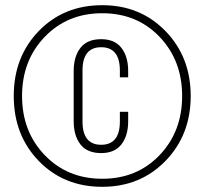

<svg xmlns="http://www.w3.org/2000/svg" viewBox="-20 -720 788 740"><path d="M374 -700Q521 -700 618 -600Q715 -500 715 -350Q715 -200 618 -100Q521 0 374 0Q226 0 129.5 -99.5Q33 -199 33 -350Q33 -501 129.5 -600.5Q226 -700 374 -700ZM595 -578Q508 -669 374 -669Q240 -669 152.5 -578Q65 -487 65 -350Q65 -213 152.5 -122Q240 -31 374 -31Q508 -31 595 -122Q682 -213 682 -350Q682 -487 595 -578ZM370 -569Q422 -569 448 -535.5Q474 -502 474 -446V-422H442V-448Q442 -538 370 -538Q298 -538 298 -448V-252Q298 -162 370 -162Q442 -162 442 -252V-289H474V-253Q474 -197 448 -163.5Q422 -130 370 -130Q316 -130 290 -163.5Q264 -197 264 -253V-446Q264 -502 290 -535.5Q316 -569 370 -569Z"/></svg>

Font: Bebas Neue Book
Style: Regular
Weight: 400
Designer: Ryoichi Tsunekawa
Foundry: Ryoichi Tsunekawa
Version: Version 001.003